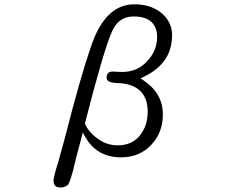

<svg xmlns="http://www.w3.org/2000/svg" viewBox="-20 -731 1040 876"><path d="M516.6 -67.9Q467.3 -67.9 425.8 -98.1Q411.6 -108.4 399.4 -120.6Q378.9 -141.1 368.7 -163.6L367.2 -167Q449.2 -487.8 487.3 -578.6Q494.1 -595.2 501 -606.4Q507.8 -617.7 517.1 -627.4Q545.9 -655.8 589.8 -655.8Q646 -655.8 672.9 -628.9Q696.8 -605 696.8 -561.5Q696.8 -500 650.9 -451.2Q606 -402.8 538.1 -402.8L504.9 -403.8L496.6 -404.8Q480.5 -404.8 473.1 -397.5Q466.3 -390.6 466.3 -375Q466.3 -368.2 470.7 -363.8Q481.4 -353 515.1 -352.1Q585.9 -350.1 621.1 -314.9Q653.8 -281.7 653.8 -221.7Q653.8 -157.2 618.2 -112.8Q582 -67.9 516.6 -67.9ZM290.5 111.8Q295.4 105.5 304.4 77.9Q313.5 50.3 328.1 -14.2L357.9 -126.5L370.1 -104.5Q422.9 -13.2 532.2 -13.2Q616.7 -13.2 670.4 -70.3Q723.1 -126 723.1 -210Q723.1 -304.2 635.7 -363.8L621.1 -373.5L637.2 -381.3Q723.1 -422.4 751.5 -493.7Q765.1 -528.3 765.1 -571.3Q765.1 -624.5 725.6 -663.6Q722.2 -667 718.8 -669.9Q669.9 -711.4 592.8 -711.4Q524.9 -711.4 475.1 -661.6Q427.2 -613.8 395.5 -520Q345.7 -376 276.4 -103L246.1 6.8Q224.1 76.7 224.1 92.8Q224.1 108.9 231.9 116.7Q239.7 124.5 257.8 124.5Q275.9 124.5 290.5 111.8ZM496.6 -404.8H497.1Z"/></svg>

Font: YuPearl-ExtraLight
Style: ExtraLight
Weight: 200
Designer: Max Yao
Foundry: Max-Everyday
Version: Version 1.011; ttfautohint (v1.8.3)